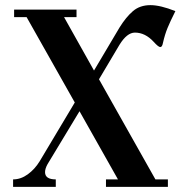

<svg xmlns="http://www.w3.org/2000/svg" viewBox="-20 -731 732 751"><path d="M31.2 0V-29.3Q61.5 -29.3 88.9 -49.3Q116.2 -69.3 134.8 -99.6L272.5 -330.1L84 -664.1H35.2V-693.4H279.3V-664.1H230.5L347.7 -455.1L447.3 -623Q472.7 -664.1 500 -687.5Q527.3 -710.9 568.4 -710.9Q607.4 -710.9 666 -687.5Q645.5 -646.5 635.3 -621.6Q625 -596.7 617.2 -562.5Q614.3 -546.9 606.9 -546.9Q599.6 -546.9 581.1 -567.4Q547.9 -603.5 507.8 -603.5Q476.6 -603.5 447.3 -555.7L367.2 -420.9L587.9 -29.3H636.7V0H394.5V-29.3H441.4L291 -295.9L166 -88.9Q156.2 -71.3 156.2 -57.6Q156.2 -29.3 198.2 -29.3V0Z"/></svg>

Font: Monomakh Unicode TT
Style: Medium
Weight: 500
Designer: Alexey Kryukov, Aleksandr Andreev
Version: Version 1.1